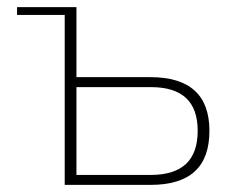

<svg xmlns="http://www.w3.org/2000/svg" viewBox="-20 -520 633 540"><path d="M162 0H403C514 0 569 -50 569 -152C569 -253 513 -303 403 -303H195V-500H28V-478H162ZM195 -28V-275H404C493 -275 536 -234 536 -152C536 -69 492 -28 404 -28Z"/></svg>

Font: LT Wave Alt Thin
Style: Regular
Weight: 100
Designer: Daniel Lyons
Version: Version 2.5 (Glyphs App)